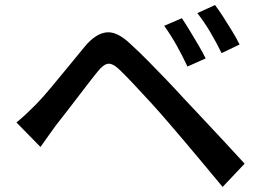

<svg xmlns="http://www.w3.org/2000/svg" viewBox="-20 -757 1040 759"><path d="M699 -685Q712 -666 729.5 -637Q747 -608 764.5 -578.5Q782 -549 793 -526L721 -494Q701 -537 678 -578Q655 -619 629 -655ZM830 -737Q844 -719 862 -691Q880 -663 898 -633.5Q916 -604 927 -581L856 -547Q835 -590 811 -630.5Q787 -671 760 -705ZM45 -273Q66 -290 83 -306Q100 -322 121 -343Q145 -367 178 -406.5Q211 -446 247.5 -490.5Q284 -535 316 -574Q358 -624 400.5 -629Q443 -634 497 -582Q529 -553 565 -516.5Q601 -480 636.5 -443Q672 -406 701 -374Q735 -338 777.5 -292.5Q820 -247 864.5 -199.5Q909 -152 947 -110L860 -18Q825 -60 786.5 -106.5Q748 -153 710.5 -197Q673 -241 642 -277Q613 -311 576.5 -351Q540 -391 506.5 -426.5Q473 -462 453 -481Q426 -507 407.5 -505Q389 -503 366 -474Q344 -447 313.5 -407Q283 -367 252.5 -327.5Q222 -288 200 -260Q184 -238 168 -215.5Q152 -193 140 -176Z"/></svg>

Font: Source Han Sans Medium
Style: Regular
Weight: 500
Designer: Ryoko NISHIZUKA Ë•øÂ°öÊ∂ºÂ≠ê (kana, bopomofo & ideographs); Paul D. Hunt (Latin, Greek & Cyrillic); Sandoll Communicatio
Foundry: Adobe
Version: Version 2.004;hotconv 1.0.118;makeotfexe 2.5.65603